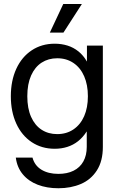

<svg xmlns="http://www.w3.org/2000/svg" viewBox="-20 -748 605 978"><path d="M60.5 54.7H145.5Q156.2 95.2 191.2 116.5Q226.1 137.7 277.3 137.7Q322.3 137.7 354.7 121.6Q387.2 105.5 404.5 74.5Q421.9 43.5 421.9 0V-78.1H421.4Q402.3 -48.3 377.7 -28.8Q353 -9.3 323 0.2Q293 9.8 258.8 9.8Q192.4 9.8 141.6 -23.9Q90.8 -57.6 63 -118.4Q35.2 -179.2 35.2 -257.8Q35.2 -336.9 63 -397.5Q90.8 -458 141.6 -491.7Q192.4 -525.4 258.8 -525.4Q293 -525.4 323.7 -515.9Q354.5 -506.3 379.6 -486.1Q404.8 -465.8 422.4 -435.1H422.9V-515.6H503.9V0Q503.9 72.8 473.4 120.1Q442.9 167.5 391.8 189.2Q340.8 210.9 277.3 210.9Q218.8 210.9 171.9 192.9Q125 174.8 95.9 139.6Q66.9 104.5 60.5 54.7ZM427.7 -257.8Q427.7 -315.9 408.7 -359.6Q389.6 -403.3 354.2 -427.2Q318.8 -451.2 271.5 -451.2Q226.6 -451.2 192.1 -429Q157.7 -406.7 138.4 -363.3Q119.1 -319.8 119.1 -257.8Q119.1 -195.8 138.4 -152.6Q157.7 -109.4 191.9 -87.2Q226.1 -64.9 271.5 -64.9Q318.8 -64.9 354.2 -88.9Q389.6 -112.8 408.7 -156.2Q427.7 -199.7 427.7 -257.8ZM302.2 -727.5H397L303.2 -582H233.9Z"/></svg>

Font: Intratopia Thin
Style: Regular
Weight: 100
Designer: Rasmus Andersson
Foundry: rsms
Version: Version 3.000;Glyphs 3.2.3 (3260)